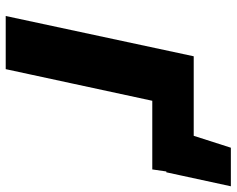

<svg xmlns="http://www.w3.org/2000/svg" viewBox="-98 -730 828 672"><g transform="rotate(90 316.0 -394.0)"><path d="M36 0 177 -658H364L222 0ZM241 -513 272 -658H594L573 -513ZM430 -579 497 -788H632L583 -562Z"/></g></svg>

Font: Ysabeau Infant Black
Style: Italic
Weight: 900
Italic angle: -12°
Designer: Christian Thalmann (Catharsis Fonts)
Version: Version 2.001;gftools[0.9.30]; featfreeze: ss01,ss02,lnum